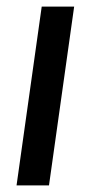

<svg xmlns="http://www.w3.org/2000/svg" viewBox="-20 -560 274 580"><path d="M204 -540 128 0H30L106 -540Z"/></svg>

Font: Pathway Extreme Condensed Medium
Style: Italic
Weight: 500
Width: 3
Italic angle: -8°
Version: Version 1.001;gftools[0.9.26]